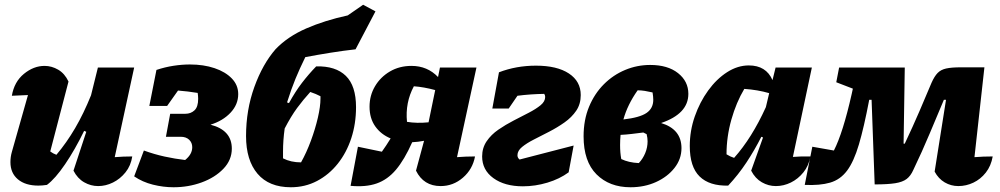

<svg xmlns="http://www.w3.org/2000/svg" viewBox="-20 -777 4217 810"><path d="M290 -57 344 -221 335 -225Q296 -145 254.5 -84Q213 -23 178 3Q159 6 142 6Q87 6 55.5 -20.5Q24 -47 24 -93Q24 -115 30 -136L98 -376Q64 -374 30 -373Q40 -432 81 -465.5Q122 -499 168 -499Q198 -499 225.5 -483Q253 -467 269 -433L192 -138Q204 -129 218 -124Q261 -175 297 -236.5Q333 -298 364 -375L393 -492H546L464 -114Q500 -117 538 -117Q532 -78 509.5 -50Q487 -22 456.5 -7Q426 8 394 8Q363 8 335 -8Q307 -24 290 -57Z M712 13Q669 13 625 2Q581 -9 546 -33L587 -142Q631 -126 674.5 -116.5Q718 -107 761 -102Q791 -126 791 -156Q791 -175 778 -187.5Q765 -200 742 -200H680L698 -297H762Q785 -297 800.5 -311.5Q816 -326 816 -360Q816 -372 814 -385Q771 -392 731 -395L685 -330H610L640 -482Q676 -494 712 -499.5Q748 -505 781 -505Q839 -505 885 -489.5Q931 -474 958 -446Q985 -418 985 -380Q985 -336 952.5 -301.5Q920 -267 868 -251Q958 -228 958 -150Q958 -102 922.5 -65Q887 -28 831 -7.5Q775 13 712 13Z M1207 13Q1115 13 1066.5 -44Q1018 -101 1018 -203Q1018 -313 1053 -410Q1088 -507 1143 -570Q1194 -623 1272 -657Q1350 -691 1447 -712L1512 -757L1564 -729L1480 -569Q1427 -563 1374 -554.5Q1321 -546 1268 -536Q1244 -487 1226.5 -444.5Q1209 -402 1191 -345L1199 -342Q1226 -391 1254 -427.5Q1282 -464 1314 -497Q1396 -499 1439 -457Q1482 -415 1482 -325Q1482 -255 1462 -194Q1442 -133 1405 -86.5Q1368 -40 1317.5 -13.5Q1267 13 1207 13ZM1174 -138Q1174 -122 1174 -109Q1207 -92 1250 -92Q1273 -133 1291.5 -183Q1310 -233 1321 -280.5Q1332 -328 1332 -361Q1332 -367 1332 -371Q1313 -381 1289 -389Q1259 -356 1233.5 -321.5Q1208 -287 1181 -235Q1174 -185 1174 -138Z M1459 7 1490 -158 1591 -137Q1609 -162 1628 -193Q1587 -210 1563 -244Q1539 -278 1539 -327Q1539 -374 1562 -413Q1585 -452 1625 -475.5Q1665 -499 1716 -499Q1783 -499 1828 -452L1836 -492H1990L1908 -114Q1945 -117 1984 -117Q1974 -63 1933 -27.5Q1892 8 1839 8Q1767 8 1735 -57L1769 -183Q1743 -178 1719 -177Q1686 -103 1650.5 -61Q1615 -19 1569 -3Q1523 13 1459 7ZM1697 -263Q1738 -256 1788 -261L1816 -397Q1768 -410 1726 -413Q1689 -344 1697 -263Z M2186 9Q2109 9 2061.5 -25.5Q2014 -60 2014 -117Q2014 -153 2033 -181Q2052 -209 2082.5 -230Q2113 -251 2147 -268.5Q2181 -286 2211 -301.5Q2241 -317 2260.5 -333Q2280 -349 2280 -368Q2280 -375 2276 -381Q2217 -380 2163 -373L2126 -319H2057L2085 -472Q2158 -500 2241 -500Q2330 -500 2380 -467Q2430 -434 2430 -376Q2430 -338 2411 -310Q2392 -282 2361.5 -260.5Q2331 -239 2297 -221.5Q2263 -204 2232.5 -188.5Q2202 -173 2182.5 -157Q2163 -141 2163 -122Q2163 -111 2172 -104L2400 -163L2379 -50Q2341 -22 2289.5 -6.5Q2238 9 2186 9Z M2640 13Q2551 13 2496.5 -41.5Q2442 -96 2442 -202Q2442 -271 2465 -326.5Q2488 -382 2527.5 -421.5Q2567 -461 2617.5 -482Q2668 -503 2723 -503Q2797 -503 2840.5 -468.5Q2884 -434 2884 -381Q2884 -297 2769 -258Q2855 -232 2855 -152Q2855 -106 2825.5 -68.5Q2796 -31 2747.5 -9Q2699 13 2640 13ZM2736 -356Q2736 -369 2733 -387Q2716 -391 2700.5 -393.5Q2685 -396 2670 -396Q2627 -335 2610 -273Q2679 -281 2707.5 -300.5Q2736 -320 2736 -356ZM2596 -165Q2596 -132 2601 -106Q2632 -91 2675 -89Q2692 -107 2702 -131Q2712 -155 2712 -181Q2712 -195 2708 -211Q2701 -215 2694 -218Q2670 -215 2645.5 -212Q2621 -209 2598 -208Q2596 -187 2596 -165Z M3052 6Q2973 8 2931.5 -32.5Q2890 -73 2890 -161Q2890 -225 2911 -285.5Q2932 -346 2967.5 -395Q3003 -444 3047.5 -472.5Q3092 -501 3139 -501Q3212 -501 3239 -439L3252 -492H3405L3325 -115Q3362 -118 3399 -117Q3392 -78 3369.5 -50Q3347 -22 3316.5 -7Q3286 8 3253 8Q3222 8 3194 -8Q3166 -24 3149 -57L3199 -197L3192 -200Q3163 -143 3129 -91.5Q3095 -40 3052 6ZM3045 -126Q3061 -116 3077 -111Q3152 -195 3211 -325L3225 -384Q3177 -398 3120 -402Q3086 -345 3065.5 -272.5Q3045 -200 3045 -126Z M4023 8Q3992 8 3965.5 -7.5Q3939 -23 3923 -53L3971 -356H3962Q3935 -292 3902.5 -214.5Q3870 -137 3833 -60Q3822 -35 3805 -22Q3788 -9 3756.5 -4Q3725 1 3670 1L3657 -356H3647Q3625 -240 3603.5 -167.5Q3582 -95 3553.5 -57Q3525 -19 3482 -6.5Q3439 6 3375 3L3407 -158L3498 -142Q3536 -216 3573 -380L3578 -403L3508 -430L3520 -492H3797L3792 -171H3797Q3831 -243 3859 -308Q3887 -373 3910 -428Q3922 -455 3935.5 -469Q3949 -483 3971.5 -488Q3994 -493 4033 -493H4133L4091 -114Q4128 -117 4168 -117Q4161 -77 4139 -49Q4117 -21 4086.5 -6.5Q4056 8 4023 8Z"/></svg>

Font: Piazzolla ExtraBold
Style: Italic
Weight: 800
Italic angle: -11.3°
Designer: Juan Pablo del Peral
Foundry: Huerta Tipografica
Version: Version 1.330